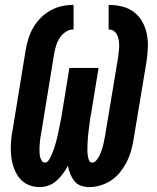

<svg xmlns="http://www.w3.org/2000/svg" viewBox="-20 -755 640 783"><path d="M344 8Q326 8 309.5 2Q293 -4 283 -17Q273 -30 266.5 -46Q260 -62 257 -79Q248 -62 236.5 -46.5Q225 -31 210.5 -18Q196 -5 178 1.5Q160 8 142 8Q122 8 104 2Q86 -4 72.5 -15.5Q59 -27 49.5 -43Q40 -59 34.5 -76Q29 -93 26.5 -112Q24 -131 24 -150.5Q24 -170 26 -189.5Q28 -209 32 -228L85 -553Q89 -576 96.5 -599.5Q104 -623 116.5 -644Q129 -665 147 -683Q165 -701 187 -713Q209 -725 232.5 -730Q256 -735 280 -735V-635Q263 -635 248 -625Q233 -615 223.5 -600.5Q214 -586 209 -569.5Q204 -553 201 -537L148 -212Q146 -204 145 -195.5Q144 -187 143 -178.5Q142 -170 141.5 -162Q141 -154 141 -146Q141 -138 141.5 -129.5Q142 -121 144 -113.5Q146 -106 150.5 -99Q155 -92 163 -92Q171 -92 176.5 -99Q182 -106 185.5 -113Q189 -120 192 -127.5Q195 -135 198 -142.5Q201 -150 203 -157.5Q205 -165 207.5 -172.5Q210 -180 211.5 -187.5Q213 -195 215 -202.5Q217 -210 218.5 -218Q220 -226 221.5 -233.5Q223 -241 224.5 -248.5Q226 -256 227.5 -263.5Q229 -271 230.5 -278.5Q232 -286 233 -294L263 -478H382L352 -294Q350 -285 348.5 -276Q347 -267 346 -258.5Q345 -250 344 -241Q343 -232 341.5 -223Q340 -214 339.5 -205Q339 -196 338 -187Q337 -178 337 -169.5Q337 -161 336.5 -152Q336 -143 336.5 -134.5Q337 -126 338.5 -117Q340 -108 343.5 -100Q347 -92 356 -92Q364 -92 370 -98Q376 -104 380 -110.5Q384 -117 387.5 -124.5Q391 -132 393.5 -139Q396 -146 398 -153.5Q400 -161 402 -168.5Q404 -176 405 -183.5Q406 -191 408 -198L462 -523Q463 -535 464.5 -546.5Q466 -558 466 -569.5Q466 -581 464 -592Q462 -603 457.5 -612.5Q453 -622 444 -628.5Q435 -635 423 -635V-735Q451 -735 478 -728.5Q505 -722 526 -706Q547 -690 560 -667Q573 -644 578.5 -617.5Q584 -591 583 -563Q582 -535 578 -507L524 -182Q520 -159 513.5 -136.5Q507 -114 496 -93Q485 -72 469.5 -52.5Q454 -33 433.5 -19.5Q413 -6 390 1Q367 8 344 8Z"/></svg>

Font: Iosevka Slab Extended Oblique
Style: Bold
Weight: 700
Width: 7
Italic angle: -9°
Monospace: yes
Designer: Belleve Invis
Foundry: Belleve Invis
Version: Version 11.1.1; ttfautohint (v1.8.3)